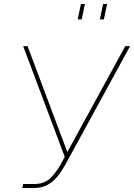

<svg xmlns="http://www.w3.org/2000/svg" viewBox="-20 -941 671 961"><path d="M92 0 96 -20H151Q204 -20 234.5 -51.5Q265 -83 287 -124L304 -156L96 -710H118L317 -180L607 -710H631L306 -115Q288 -83 266.5 -56.5Q245 -30 216.5 -15Q188 0 148 0ZM369 -844 385 -921H405L389 -844ZM480 -844 496 -921H516L500 -844Z"/></svg>

Font: Raleway Thin
Style: Italic
Weight: 100
Italic angle: -12°
Designer: Matt McInerney, Pablo Impallari, Rodrigo Fuenzalida
Foundry: Matt McInerney, Pablo Impallari, Rodrigo Fuenzalida
Version: Version 4.026